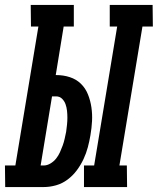

<svg xmlns="http://www.w3.org/2000/svg" viewBox="-64 -755 637 775"><path d="M275 0V-87H316L409 -648H379V-735H552L553 -648H511L418 -87H448L449 0ZM-43 0 -44 -87H-2L91 -648H61L60 -735H234V-648H193L161 -452H163Q192 -452 218 -443.5Q244 -435 262.5 -417Q281 -399 291 -374Q301 -349 305 -321.5Q309 -294 307.5 -266Q306 -238 301 -209Q297 -185 290.5 -160.5Q284 -136 273 -112.5Q262 -89 246 -67.5Q230 -46 208.5 -30Q187 -14 162 -7Q137 0 113 0ZM112 -87Q126 -87 139.5 -95Q153 -103 162.5 -115Q172 -127 178 -140.5Q184 -154 189 -167.5Q194 -181 197 -195Q200 -209 203 -223Q205 -238 206.5 -252Q208 -266 208 -280Q208 -294 206.5 -308Q205 -322 200.5 -334.5Q196 -347 186.5 -356.5Q177 -366 162 -366H146L100 -87Z"/></svg>

Font: Iosevka Curly Slab
Style: Bold Italic
Weight: 700
Italic angle: -9°
Monospace: yes
Designer: Belleve Invis
Foundry: Belleve Invis
Version: Version 22.1.2; ttfautohint (v1.8.4)